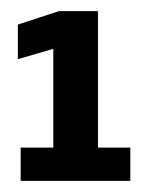

<svg xmlns="http://www.w3.org/2000/svg" viewBox="-20 -699 266 344"><path d="M17 -375V-434.5H75.5V-611.5L12 -593V-655L85.5 -679H155.5V-434.5H213.5V-375Z"/></svg>

Font: Anybody Condensed ExtraBold
Style: Regular
Weight: 800
Width: 3
Designer: Tyler Finck
Foundry: Etcetera Type Company
Version: Version 1.010; ttfautohint (v1.8.3) -l 8 -r 50 -G 200 -x 14 